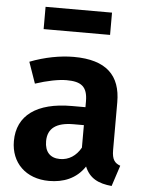

<svg xmlns="http://www.w3.org/2000/svg" viewBox="-57 -865 703 927"><g transform="rotate(5 294.5 -401.0)"><path d="M448 -711V-819H126V-711ZM511 -159V-390C511 -519 442 -590 283 -590C218 -590 143 -576 71 -548L107 -445C164 -464 220 -475 258 -475C329 -475 360 -453 360 -381V-353H294C125 -353 30 -285 30 -160C30 -56 102 17 216 17C284 17 347 -6 388 -68C411 -12 455 9 519 15L552 -86C525 -96 511 -112 511 -159ZM259 -93C211 -93 185 -122 185 -173C185 -235 226 -266 310 -266H360V-157C337 -116 302 -93 259 -93Z"/></g></svg>

Font: Glow Sans TC Normal
Style: Bold
Weight: 700
Designer: Ryoko NISHIZUKA (kana, bopomofo & ideographs); Paul D. Hunt (Latin, Greek & Cyrillic); Sandoll Communications, Soo-young
Version: Version 0.93